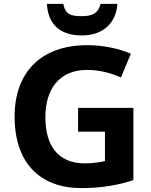

<svg xmlns="http://www.w3.org/2000/svg" viewBox="-20 -956 775 986"><path d="M583 -936H496C485 -884 447 -873 401 -873C344 -873 316 -881 305 -936H221C226 -836 284 -774 400 -774C511 -774 576 -839 583 -936ZM381 -402V-280H519V-129C495 -123 455 -117 417 -117C278 -117 213 -207 213 -355C213 -495 282 -597 427 -597C492 -597 550 -581 601 -558L652 -680C592 -706 513 -724 428 -724C188 -724 55 -582 55 -358C55 -118 186 10 399 10C501 10 590 -6 665 -31V-402Z"/></svg>

Font: Noto Sans Lao UI
Style: Bold
Weight: 700
Designer: Monotype Design Team
Foundry: Monotype Imaging Inc.
Version: Version 2.000